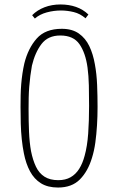

<svg xmlns="http://www.w3.org/2000/svg" viewBox="-20 -838 528 860"><path d="M240 2Q194 2 163.5 -17Q133 -36 114.5 -70.5Q96 -105 87 -151Q81 -181 77.5 -214.5Q74 -248 73 -284.5Q72 -321 72 -360Q72 -386 72.5 -411Q73 -436 75 -460.5Q77 -485 80.5 -508.5Q84 -532 89 -554Q106 -622 144.5 -665.5Q183 -709 257 -709Q303 -709 333 -688Q363 -667 380 -631.5Q397 -596 405 -550Q413 -507 415 -457.5Q417 -408 417 -359Q417 -317 414.5 -276.5Q412 -236 407 -199.5Q402 -163 392 -131Q374 -71 338 -34.5Q302 2 240 2ZM241 -31Q273 -31 296 -44Q319 -57 334.5 -81.5Q350 -106 359 -140Q371 -183 375 -240Q379 -297 379 -364Q379 -412 378 -455.5Q377 -499 372 -536Q363 -601 336 -640Q309 -679 250 -679Q195 -679 166 -641Q137 -603 123 -544Q119 -522 116 -498.5Q113 -475 111 -450Q109 -425 108.5 -400Q108 -375 108 -349Q108 -295 110 -247.5Q112 -200 119 -161Q127 -121 141 -91.5Q155 -62 179.5 -46.5Q204 -31 241 -31ZM136 -755 124 -770Q147 -793 179.5 -805.5Q212 -818 251 -818Q289 -818 320.5 -807Q352 -796 376 -773L363 -756Q339 -777 310 -784Q281 -791 253 -791Q221 -791 189.5 -782.5Q158 -774 136 -755Z"/></svg>

Font: Truculenta Thin
Style: Regular
Weight: 250
Version: Version 1.002